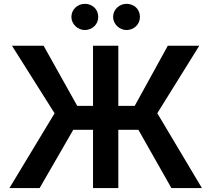

<svg xmlns="http://www.w3.org/2000/svg" viewBox="-20 -961 1080 981"><path d="M28.1 0 258.9 -382.1 41.2 -727.3H202.8L374.6 -420.1H455.3V-727.3H584.5V-420.1H668.3L837.4 -727.3H998.2L783.7 -382.5L1011.7 0H855.8L687.1 -297.9H584.5V0H455.3V-297.9H354.4L182.5 0ZM626.8 -941.4Q641.3 -941.4 653.8 -936.4Q666.2 -931.5 675.4 -922.6Q684.7 -913.7 689.8 -901.3Q695 -888.8 695 -874.3Q695 -860.1 689.6 -847.8Q684.3 -835.6 674.9 -826.7Q665.5 -817.8 653.1 -812.7Q640.6 -807.5 626.8 -807.5Q612.9 -807.5 600.5 -812.9Q588.1 -818.2 578.7 -827.2Q569.2 -836.3 563.6 -848.4Q557.9 -860.4 557.9 -874.3Q557.9 -888.8 563.4 -901.1Q568.9 -913.4 578.3 -922.2Q587.7 -931.1 600.1 -936.3Q612.6 -941.4 626.8 -941.4ZM413.7 -941.4Q428.3 -941.4 440.7 -936.4Q453.1 -931.5 462.4 -922.6Q471.6 -913.7 476.7 -901.3Q481.9 -888.8 481.9 -874.3Q481.9 -860.1 476.6 -847.8Q471.2 -835.6 461.8 -826.7Q452.4 -817.8 440 -812.7Q427.6 -807.5 413.7 -807.5Q399.9 -807.5 387.4 -812.9Q375 -818.2 365.6 -827.2Q356.2 -836.3 350.5 -848.4Q344.8 -860.4 344.8 -874.3Q344.8 -888.8 350.3 -901.1Q355.8 -913.4 365.2 -922.2Q374.6 -931.1 387.1 -936.3Q399.5 -941.4 413.7 -941.4Z"/></svg>

Font: Inter P Semi Bold
Style: Regular
Weight: 600
Designer: Rasmus Andersson
Foundry: rsms
Version: Version 3.018;git-588b23468